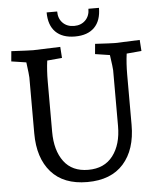

<svg xmlns="http://www.w3.org/2000/svg" viewBox="-60 -950 847 1016"><g transform="rotate(-5 363.5 -441.5)"><path d="M622 -533V-266Q622 -135 555.5 -60Q489 15 363 15Q237 15 171 -60Q105 -135 105 -266V-563Q105 -576 96 -644L17 -656L22 -710Q118 -705 138 -705L282 -710L286 -651L207 -644Q200 -592 200 -533V-266Q200 -167 244 -108Q288 -49 373.5 -49Q459 -49 504.5 -108.5Q550 -168 550 -266V-563Q550 -574 540 -644L462 -656L467 -710Q553 -705 573 -705L704 -710L708 -651L629 -644Q622 -592 622 -533ZM448 -898H504Q504 -830 468 -794Q432 -758 365 -758Q298 -758 262 -794Q226 -830 226 -898H282Q282 -860 305 -837Q328 -814 365 -814Q402 -814 425 -837Q448 -860 448 -898Z"/></g></svg>

Font: Andada SC
Style: Regular
Weight: 400
Designer: Carolina Giovagnoli
Foundry: Carolina Giovagnoli
Version: Version 1.003